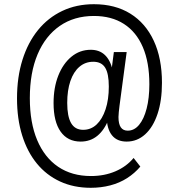

<svg xmlns="http://www.w3.org/2000/svg" viewBox="-20 -734 852 914"><path d="M412 160Q331 160 266 130Q201 100 155.5 44.5Q110 -11 85.5 -89.5Q61 -168 61 -266Q61 -367 87 -449.5Q113 -532 161 -591Q209 -650 276.5 -682Q344 -714 427 -714Q528 -714 600.5 -669Q673 -624 712 -540Q751 -456 751 -340Q751 -255 730 -192Q709 -129 671 -94.5Q633 -60 583 -60Q537 -60 513 -90Q489 -120 488 -175L498 -168Q477 -115 443.5 -87.5Q410 -60 364 -60Q302 -60 268.5 -107.5Q235 -155 235 -243Q235 -317 257.5 -374Q280 -431 320 -464Q360 -497 412 -497Q453 -497 479 -472.5Q505 -448 516 -401H511L522 -486H583L549 -231Q547 -213 545.5 -200.5Q544 -188 544 -177Q544 -144 555 -128Q566 -112 588 -112Q619 -112 642 -139.5Q665 -167 678 -217Q691 -267 691 -333Q691 -437 660 -509.5Q629 -582 570 -620Q511 -658 427 -658Q333 -658 264.5 -610.5Q196 -563 159 -475.5Q122 -388 122 -267Q122 -150 157 -67Q192 16 257 60Q322 104 413 104Q477 104 529.5 81.5Q582 59 616 18L648 59Q621 91 585 114Q549 137 505 148.5Q461 160 412 160ZM376 -116Q413 -116 440 -141.5Q467 -167 482.5 -213.5Q498 -260 498 -322Q498 -384 480.5 -412Q463 -440 424 -440Q386 -440 358 -416Q330 -392 315 -348Q300 -304 300 -244Q300 -180 318.5 -148Q337 -116 376 -116Z"/></svg>

Font: Nunito Sans 10pt Condensed
Style: Regular
Weight: 400
Width: 3
Designer: Vernon Adams
Foundry: Vernon Adams
Version: Version 3.101;gftools[0.9.27]